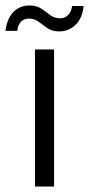

<svg xmlns="http://www.w3.org/2000/svg" viewBox="-57 -683 326 703"><path d="M71 0V-502H141V0ZM160 -568Q134 -568 116.5 -580Q99 -592 84 -603.5Q69 -615 48 -615Q32 -615 20.5 -604Q9 -593 6 -570H-37Q-31 -616 -7.5 -639.5Q16 -663 51 -663Q77 -663 94 -651.5Q111 -640 126.5 -628Q142 -616 163 -616Q180 -616 192 -627.5Q204 -639 207 -661H249Q245 -617 220 -592.5Q195 -568 160 -568Z"/></svg>

Font: DM Sans 16pt Light
Style: Regular
Weight: 300
Version: Version 4.004;gftools[0.9.30]